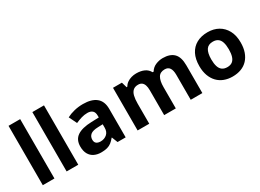

<svg xmlns="http://www.w3.org/2000/svg" viewBox="-31 -1439 2878 2129"><g transform="rotate(-30 1407.5 -375.0)"><path d="M227 0H78V-760H227Z M532 0H383V-760H532Z M912 -557Q1022 -557 1080.5 -509.5Q1139 -462 1139 -364V0H1035L1006 -74H1002Q979 -45 954.5 -26Q930 -7 898.5 1.5Q867 10 821 10Q773 10 734.5 -8.5Q696 -27 674 -65.5Q652 -104 652 -163Q652 -250 713 -291.5Q774 -333 896 -337L991 -340V-364Q991 -407 968.5 -427Q946 -447 906 -447Q866 -447 828 -435.5Q790 -424 752 -407L703 -508Q747 -531 800.5 -544Q854 -557 912 -557ZM933 -251Q861 -249 833 -225Q805 -201 805 -162Q805 -128 825 -113.5Q845 -99 877 -99Q925 -99 958 -127.5Q991 -156 991 -208V-253Z M1933 -556Q2026 -556 2073.5 -508.5Q2121 -461 2121 -356V0H1972V-319.4Q1972 -377.7 1952 -407.4Q1932 -437 1889.8 -437Q1831 -437 1806 -395Q1781 -353 1781 -273.5V0H1632V-319.1Q1632 -358 1623 -384Q1614 -410 1596 -423.5Q1578 -437 1549.5 -437Q1509 -437 1485 -416Q1461 -395 1451 -355.2Q1441 -315.4 1441 -257.2V0H1292V-546H1406L1426.2 -476H1434Q1451 -504 1476 -521.5Q1500.9 -539 1531.5 -547.5Q1562 -556 1593 -556Q1653 -556 1695 -536.5Q1737 -517 1759 -476H1772Q1797 -518 1841.5 -537Q1886 -556 1933 -556Z M2770 -274Q2770 -205.6 2751.5 -153.1Q2732.9 -100.5 2698.5 -63.7Q2664 -27 2615 -8.5Q2566 10 2504.4 10Q2447.2 10 2398.6 -8.5Q2350 -27 2315 -63.5Q2280 -100 2260.5 -153Q2241 -206 2241 -274.2Q2241 -364.7 2273 -427.3Q2305.1 -489.9 2364.9 -522.9Q2424.7 -556 2507 -556Q2584.4 -556 2643.2 -523Q2702 -490 2736 -427.3Q2770 -364.7 2770 -274ZM2393 -273.8Q2393 -220 2404.5 -183.5Q2416 -147 2441 -128.5Q2466 -110 2506 -110Q2546 -110 2570.5 -128.5Q2595 -147 2606.5 -183.5Q2618 -220 2618 -273.6Q2618 -328 2606.5 -364Q2595 -400 2570 -418Q2545.1 -436 2505.3 -436Q2446 -436 2419.5 -395.5Q2393 -355 2393 -273.8Z"/></g></svg>

Font: Noto Sans Gurmukhi
Style: Regular
Weight: 400
Designer: Jelle Bosma - Monotype Design Team
Foundry: Monotype Imaging Inc.
Version: Version 2.003